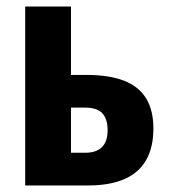

<svg xmlns="http://www.w3.org/2000/svg" viewBox="-20 -567 517 587"><path d="M243 -338Q313 -338 358.5 -320.5Q404 -303 426.5 -266.5Q449 -230 449 -174Q449 -117 427 -78Q405 -39 360.5 -19.5Q316 0 249 0H57V-547H197V-338ZM309 -169Q309 -203 293 -220.5Q277 -238 240 -238H197V-100H241Q274 -100 291.5 -117Q309 -134 309 -169Z"/></svg>

Font: Noto Sans Display Condensed
Style: Bold
Weight: 700
Width: 3
Designer: Monotype Design Team
Foundry: Monotype Imaging Inc.
Version: Version 2.003